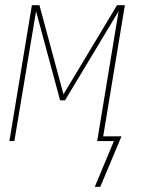

<svg xmlns="http://www.w3.org/2000/svg" viewBox="-20 -540 540 735"><path d="M364 175H343L416 0H352L434 -497L229 -156H210L118 -497L35 0H16L102 -520H131L223 -179L428 -520H458L375 -18H445Z"/></svg>

Font: Iosevka SS04 Thin Oblique
Style: Regular
Weight: 100
Italic angle: -9°
Monospace: yes
Designer: Belleve Invis
Foundry: Belleve Invis
Version: Version 19.0.0; ttfautohint (v1.8.4)